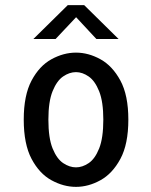

<svg xmlns="http://www.w3.org/2000/svg" viewBox="-20 -717 590 748"><path d="M276 11Q227.5 11 180.5 -14.8Q133.5 -40.5 103 -98Q72.5 -155.5 72.5 -251Q72.5 -346 103 -403.2Q133.5 -460.5 180.5 -486.2Q227.5 -512 276 -512Q324.5 -512 371.2 -486.2Q418 -460.5 449 -403.2Q480 -346 480 -251Q480 -155.5 449 -98Q418 -40.5 371.2 -14.8Q324.5 11 276 11ZM276 -65Q301 -65 325.5 -81.5Q350 -98 366.2 -138.5Q382.5 -179 382.5 -251Q382.5 -321 366.2 -361.5Q350 -402 325.5 -419Q301 -436 276 -436Q250.5 -436 226 -419.2Q201.5 -402.5 185 -362Q168.5 -321.5 168.5 -251Q168.5 -179 185 -138.5Q201.5 -98 226.2 -81.5Q251 -65 276 -65ZM110 -565 244 -697H308L442 -565H355.5L276.5 -650L196.5 -565Z"/></svg>

Font: Trispace SemiCondensed
Style: Regular
Weight: 400
Width: 4
Designer: Tyler Finck
Foundry: Etcetera Type Company
Version: Version 1.210; ttfautohint (v1.8.3)